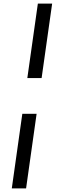

<svg xmlns="http://www.w3.org/2000/svg" viewBox="-20 -865 341 1075"><path d="M213 -428 272 -845H192L133 -428ZM126 190 185 -228H105L46 190Z"/></svg>

Font: Plus Jakarta Sans
Style: Italic
Weight: 400
Italic angle: -8°
Designer: Gumpita Rahayu
Foundry: Tokotype
Version: Version 2.071;gftools[0.9.30]